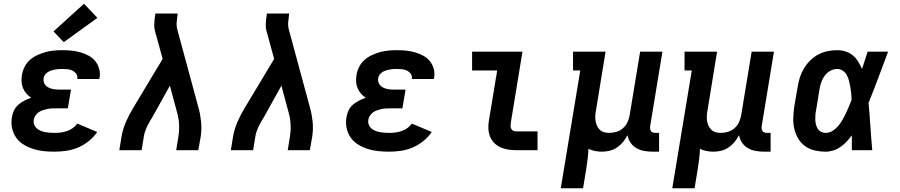

<svg xmlns="http://www.w3.org/2000/svg" viewBox="-20 -808 4840 1033"><path d="M273 8Q243 8 214 5Q185 2 157.5 -7Q130 -16 106.5 -30.5Q83 -45 67 -67.5Q51 -90 45 -119Q39 -148 44 -177Q47 -196 55.5 -214Q64 -232 79 -245Q94 -258 112 -267Q130 -276 148 -282Q134 -291 122.5 -304Q111 -317 104 -333.5Q97 -350 96 -368.5Q95 -387 98 -405Q102 -428 113 -449.5Q124 -471 142 -486.5Q160 -502 182 -512Q204 -522 226 -528Q248 -534 270.5 -536Q293 -538 316 -538Q341 -538 365.5 -535.5Q390 -533 412.5 -526.5Q435 -520 456 -509Q477 -498 491.5 -480.5Q506 -463 513 -439.5Q520 -416 516 -391Q515 -389 514.5 -387Q514 -385 514 -383H395Q395 -384 395.5 -384.5Q396 -385 396 -386Q398 -400 390 -411Q382 -422 370 -428Q358 -434 344 -435.5Q330 -437 316 -437Q306 -437 296 -436.5Q286 -436 276 -434Q266 -432 256.5 -429Q247 -426 238 -420.5Q229 -415 222.5 -406.5Q216 -398 215 -388Q212 -372 219 -358.5Q226 -345 239 -338Q252 -331 267 -328.5Q282 -326 298 -326H362L345 -225H281Q269 -225 257 -224.5Q245 -224 233.5 -221.5Q222 -219 210 -215Q198 -211 188 -204Q178 -197 170.5 -186Q163 -175 162 -164Q159 -151 163.5 -138.5Q168 -126 177 -118Q186 -110 197.5 -105Q209 -100 221.5 -97.5Q234 -95 247 -94Q260 -93 273 -93Q289 -93 306 -95Q323 -97 339.5 -102.5Q356 -108 371 -118.5Q386 -129 396 -143L503 -98Q484 -70 457 -48.5Q430 -27 399 -14Q368 -1 336 3.5Q304 8 273 8ZM323 -581 268 -639 432 -788 504 -712Z M622 0 634 -74Q641 -114 658 -153Q675 -192 697 -228L855 -491L819 -623Q818 -625 817 -627.5Q816 -630 816 -632V-633Q809 -655 810 -679Q811 -703 815 -728L816 -735H936L935 -728Q932 -708 930.5 -688Q929 -668 934 -649L1048 -228Q1058 -192 1062 -153Q1066 -114 1060 -74L1047 0H928L940 -74Q945 -106 943.5 -138.5Q942 -171 933 -202L894 -347L800 -178Q792 -165 784.5 -152.5Q777 -140 771 -127Q765 -114 760.5 -100.5Q756 -87 754 -74L742 0Z M1222 0 1234 -74Q1241 -114 1258 -153Q1275 -192 1297 -228L1455 -491L1419 -623Q1418 -625 1417 -627.5Q1416 -630 1416 -632V-633Q1409 -655 1410 -679Q1411 -703 1415 -728L1416 -735H1536L1535 -728Q1532 -708 1530.5 -688Q1529 -668 1534 -649L1648 -228Q1658 -192 1662 -153Q1666 -114 1660 -74L1647 0H1528L1540 -74Q1545 -106 1543.5 -138.5Q1542 -171 1533 -202L1494 -347L1400 -178Q1392 -165 1384.5 -152.5Q1377 -140 1371 -127Q1365 -114 1360.5 -100.5Q1356 -87 1354 -74L1342 0Z M2073 8Q2043 8 2014 5Q1985 2 1957.5 -7Q1930 -16 1906.5 -30.5Q1883 -45 1867 -67.5Q1851 -90 1845 -119Q1839 -148 1844 -177Q1847 -196 1855.5 -214Q1864 -232 1879 -245Q1894 -258 1912 -267Q1930 -276 1948 -282Q1934 -291 1922.5 -304Q1911 -317 1904 -333.5Q1897 -350 1896 -368.5Q1895 -387 1898 -405Q1902 -428 1913 -449.5Q1924 -471 1942 -486.5Q1960 -502 1982 -512Q2004 -522 2026 -528Q2048 -534 2070.5 -536Q2093 -538 2116 -538Q2141 -538 2165.5 -535.5Q2190 -533 2212.5 -526.5Q2235 -520 2256 -509Q2277 -498 2291.5 -480.5Q2306 -463 2313 -439.5Q2320 -416 2316 -391Q2315 -389 2314.5 -387Q2314 -385 2314 -383H2195Q2195 -384 2195.5 -384.5Q2196 -385 2196 -386Q2198 -400 2190 -411Q2182 -422 2170 -428Q2158 -434 2144 -435.5Q2130 -437 2116 -437Q2106 -437 2096 -436.5Q2086 -436 2076 -434Q2066 -432 2056.5 -429Q2047 -426 2038 -420.5Q2029 -415 2022.5 -406.5Q2016 -398 2015 -388Q2012 -372 2019 -358.5Q2026 -345 2039 -338Q2052 -331 2067 -328.5Q2082 -326 2098 -326H2162L2145 -225H2081Q2069 -225 2057 -224.5Q2045 -224 2033.5 -221.5Q2022 -219 2010 -215Q1998 -211 1988 -204Q1978 -197 1970.5 -186Q1963 -175 1962 -164Q1959 -151 1963.5 -138.5Q1968 -126 1977 -118Q1986 -110 1997.5 -105Q2009 -100 2021.5 -97.5Q2034 -95 2047 -94Q2060 -93 2073 -93Q2089 -93 2106 -95Q2123 -97 2139.5 -102.5Q2156 -108 2171 -118.5Q2186 -129 2196 -143L2303 -98Q2284 -70 2257 -48.5Q2230 -27 2199 -14Q2168 -1 2136 3.5Q2104 8 2073 8Z M2757 0Q2735 0 2713 -3.5Q2691 -7 2671.5 -16Q2652 -25 2637.5 -40.5Q2623 -56 2615.5 -76Q2608 -96 2607.5 -118.5Q2607 -141 2611 -163L2655 -429H2520V-530H2791L2728 -146Q2727 -138 2727 -130Q2727 -122 2730.5 -115Q2734 -108 2741.5 -104.5Q2749 -101 2757 -101H2872V0Z M2997 205 3102 -429H3063V-530H3238L3187 -217Q3184 -202 3183 -187.5Q3182 -173 3184 -159Q3186 -145 3191.5 -132.5Q3197 -120 3206.5 -110.5Q3216 -101 3229.5 -97Q3243 -93 3258 -93Q3278 -93 3297.5 -99Q3317 -105 3332.5 -119Q3348 -133 3356.5 -152Q3365 -171 3368 -190L3424 -530H3544L3478 -129Q3477 -121 3478 -114Q3479 -107 3483 -102Q3487 -97 3493.5 -95Q3500 -93 3508 -93H3526V8H3491Q3468 8 3445.5 4Q3423 0 3404 -11Q3385 -22 3372.5 -40.5Q3360 -59 3356 -81Q3346 -61 3332 -44Q3318 -27 3299.5 -14.5Q3281 -2 3260 3Q3239 8 3219 8Q3200 8 3181.5 4.5Q3163 1 3146 -7Q3145 21 3141.5 48Q3138 75 3134 102L3117 205Z M3597 205 3702 -429H3663V-530H3838L3787 -217Q3784 -202 3783 -187.5Q3782 -173 3784 -159Q3786 -145 3791.5 -132.5Q3797 -120 3806.5 -110.5Q3816 -101 3829.5 -97Q3843 -93 3858 -93Q3878 -93 3897.5 -99Q3917 -105 3932.5 -119Q3948 -133 3956.5 -152Q3965 -171 3968 -190L4024 -530H4144L4078 -129Q4077 -121 4078 -114Q4079 -107 4083 -102Q4087 -97 4093.5 -95Q4100 -93 4108 -93H4126V8H4091Q4068 8 4045.5 4Q4023 0 4004 -11Q3985 -22 3972.5 -40.5Q3960 -59 3956 -81Q3946 -61 3932 -44Q3918 -27 3899.5 -14.5Q3881 -2 3860 3Q3839 8 3819 8Q3800 8 3781.5 4.5Q3763 1 3746 -7Q3745 21 3741.5 48Q3738 75 3734 102L3717 205Z M4422 8Q4393 8 4364 1.5Q4335 -5 4312 -21.5Q4289 -38 4274.5 -62.5Q4260 -87 4253.5 -115Q4247 -143 4248 -173Q4249 -203 4253 -233L4272 -343Q4276 -368 4284 -393Q4292 -418 4306 -441Q4320 -464 4340 -483.5Q4360 -503 4384 -515.5Q4408 -528 4433.5 -533Q4459 -538 4485 -538Q4508 -538 4530 -531Q4552 -524 4569 -509.5Q4586 -495 4597.5 -476Q4609 -457 4618 -437Q4625 -460 4633 -483.5Q4641 -507 4648 -530H4758Q4732 -461 4706.5 -392Q4681 -323 4653 -255Q4659 -191 4663 -127.5Q4667 -64 4673 0H4563Q4563 -20 4563 -40Q4563 -60 4563 -80Q4550 -62 4535 -46Q4520 -30 4502 -17.5Q4484 -5 4463.5 1.5Q4443 8 4422 8ZM4422 -93Q4442 -93 4459.5 -104Q4477 -115 4490 -130.5Q4503 -146 4513 -163.5Q4523 -181 4531.5 -199Q4540 -217 4547.5 -235.5Q4555 -254 4562 -272Q4561 -289 4559.5 -306Q4558 -323 4555 -339.5Q4552 -356 4548 -372.5Q4544 -389 4536.5 -403Q4529 -417 4515.5 -427Q4502 -437 4485 -437Q4465 -437 4447 -427Q4429 -417 4417 -400.5Q4405 -384 4398.5 -365Q4392 -346 4389 -327L4371 -217Q4368 -203 4367 -190Q4366 -177 4366.5 -163.5Q4367 -150 4370 -138Q4373 -126 4379.5 -115.5Q4386 -105 4397.5 -99Q4409 -93 4422 -93Z"/></svg>

Font: Iosevka Curly Slab Extended
Style: Bold Italic
Weight: 700
Width: 7
Italic angle: -9°
Monospace: yes
Designer: Belleve Invis
Foundry: Belleve Invis
Version: Version 11.0.0; ttfautohint (v1.8.3)